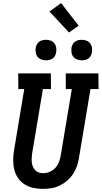

<svg xmlns="http://www.w3.org/2000/svg" viewBox="-20 -1207 654 1235"><path d="M256 8Q224 8 194 1.5Q164 -5 139 -20.5Q114 -36 97 -60.5Q80 -85 72.5 -114.5Q65 -144 65 -175.5Q65 -207 70 -238L136 -634H98L97 -735H307L308 -634H256L187 -222Q185 -207 184 -192Q183 -177 184.5 -163Q186 -149 191.5 -135.5Q197 -122 206.5 -112Q216 -102 229.5 -97.5Q243 -93 257 -93Q279 -93 300 -102Q321 -111 336.5 -128Q352 -145 360 -166.5Q368 -188 371 -209L442 -634H403V-735H613L614 -634H562L488 -192Q484 -166 475 -139Q466 -112 450 -88Q434 -64 412 -45Q390 -26 364 -13.5Q338 -1 310.5 3.5Q283 8 256 8ZM506 -819Q490 -819 475.5 -824.5Q461 -830 451.5 -842Q442 -854 440 -869.5Q438 -885 440 -901Q442 -912 448 -922.5Q454 -933 463.5 -939.5Q473 -946 484 -948.5Q495 -951 506 -951Q522 -951 536.5 -945.5Q551 -940 560 -928Q569 -916 571.5 -900.5Q574 -885 571 -869Q569 -858 563.5 -847.5Q558 -837 548.5 -830.5Q539 -824 528 -821.5Q517 -819 506 -819ZM276 -819Q260 -819 245.5 -824.5Q231 -830 221.5 -842Q212 -854 210 -869.5Q208 -885 210 -901Q212 -912 218 -922.5Q224 -933 233.5 -939.5Q243 -946 254 -948.5Q265 -951 276 -951Q292 -951 306.5 -945.5Q321 -940 330 -928Q339 -916 341.5 -900.5Q344 -885 341 -869Q339 -858 333.5 -847.5Q328 -837 318.5 -830.5Q309 -824 298 -821.5Q287 -819 276 -819ZM424 -998 298 -1133 373 -1187 486 -1042Z"/></svg>

Font: Iosevka Etoile
Style: Bold Italic
Weight: 700
Italic angle: -9°
Designer: Belleve Invis
Foundry: Belleve Invis
Version: Version 28.1.0; ttfautohint (v1.8.4)